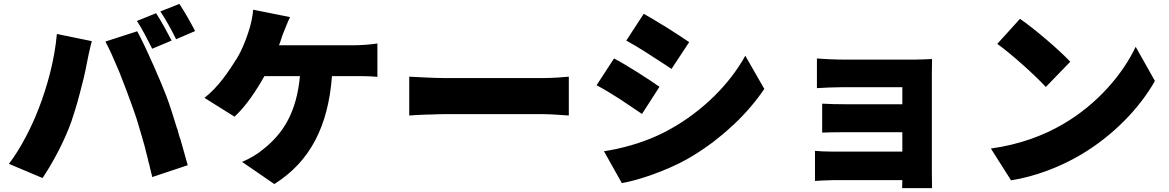

<svg xmlns="http://www.w3.org/2000/svg" viewBox="-20 -879 6020 989"><path d="M985 -719C968 -753 930 -820 904 -859L806 -820C833 -781 867 -718 887 -677L985 -719ZM864 -670C846 -705 809 -774 784 -811L685 -771C712 -732 743 -669 764 -628L864 -670ZM947 -28C936 -67 923 -114 909 -163L905 -173C903 -180 901 -187 899 -194L896 -205C896 -206 895 -208 895 -210L891 -220C872 -283 853 -342 837 -384C822 -423 800 -476 776 -530L772 -540L767 -550C739 -614 709 -677 687 -718L523 -665C543 -628 568 -572 593 -512L597 -502C621 -441 645 -378 663 -327C669 -311 674 -294 680 -278L683 -269C689 -249 695 -229 701 -209L704 -199C709 -182 714 -165 719 -147L722 -137C726 -123 730 -108 733 -93L736 -83C736 -82 737 -80 737 -78L741 -63L743 -53L747 -38L750 -28C750 -25 751 -22 752 -18L754 -8C755 -6 755 -5 756 -3L758 7C758 9 759 10 759 12L762 22C762 26 763 29 764 33L947 -28ZM348 -254C361 -293 376 -340 388 -387L391 -398C406 -453 419 -507 426 -547C430 -570 444 -635 453 -667L273 -704C261 -570 224 -435 179 -319C144 -228 88 -116 26 -35L199 38C249 -35 313 -154 348 -254Z M1690 -487H1817C1843 -487 1887 -487 1924 -483V-655C1887 -649 1834 -646 1810 -646H1417C1425 -664 1429 -681 1435 -698C1440 -710 1447 -727 1454 -745L1458 -755C1463 -768 1469 -780 1474 -791L1284 -829C1282 -795 1271 -746 1258 -709C1245 -671 1227 -622 1200 -578C1160 -514 1104 -429 1033 -375L1188 -278C1248 -333 1301 -414 1342 -487H1525C1508 -303 1441 -192 1333 -108C1309 -87 1267 -62 1227 -45L1393 69C1579 -47 1671 -232 1690 -487Z M2910 -484C2879 -481 2825 -477 2782 -477H2264C2215 -477 2128 -482 2088 -484V-284C2112 -286 2148 -288 2186 -289H2197C2220 -290 2243 -291 2264 -291H2782C2825 -291 2885 -285 2910 -284V-484Z M3530 -662C3499 -683 3452 -714 3404 -744L3395 -749C3360 -771 3325 -792 3296 -808L3206 -670C3237 -653 3274 -631 3310 -608L3319 -602C3321 -601 3323 -600 3324 -599L3333 -593C3373 -568 3410 -543 3439 -524L3530 -662ZM3517 -58C3562 -83 3605 -112 3646 -142L3654 -148C3688 -174 3720 -201 3750 -229L3758 -236C3819 -293 3873 -356 3917 -421L3819 -592C3740 -448 3601 -307 3429 -212C3340 -163 3251 -133 3161 -113L3152 -111C3132 -107 3111 -103 3091 -100L3183 64C3269 50 3415 -1 3517 -58ZM3377 -432C3321 -471 3215 -540 3143 -578L3053 -440C3089 -421 3132 -395 3174 -368L3183 -362C3221 -337 3258 -312 3287 -292L3377 -432Z M4780 11V-503C4780 -526 4781 -562 4781 -575C4764 -574 4717 -572 4693 -572H4326C4283 -572 4218 -575 4188 -578V-425C4215 -427 4283 -430 4326 -430H4628V-342H4339C4299 -342 4245 -343 4215 -345V-196C4237 -197 4281 -198 4319 -198H4334H4339H4628V-98H4271C4234 -98 4195 -100 4178 -102V53C4195 52 4242 49 4269 49H4628C4628 64 4627 81 4627 90H4781C4781 72 4780 27 4780 11Z M5493 -561C5433 -625 5303 -735 5234 -782L5117 -653C5189 -602 5314 -489 5367 -431L5493 -561ZM5544 -80C5711 -178 5849 -320 5929 -462L5830 -638C5763 -497 5633 -342 5453 -238C5355 -181 5231 -134 5084 -114L5188 50C5314 30 5442 -20 5544 -80Z"/></svg>

Font: Glow Sans SC Normal Heavy
Style: Regular
Weight: 900
Designer: Ryoko NISHIZUKA (kana, bopomofo & ideographs); Paul D. Hunt (Latin, Greek & Cyrillic); Sandoll Communications, Soo-young
Version: Version 0.93